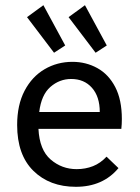

<svg xmlns="http://www.w3.org/2000/svg" viewBox="-20 -709 540 739"><path d="M272 10Q171 10 108.5 -51.5Q46 -113 46 -228Q46 -305 74.5 -359.5Q103 -414 151.5 -442.5Q200 -471 259 -471Q311 -471 354.5 -447Q398 -423 423.5 -374Q449 -325 449 -251Q449 -242 448.5 -231.5Q448 -221 447 -213H128Q132 -132 175 -95Q218 -58 275 -58Q309 -58 338 -69.5Q367 -81 390 -106L436 -62Q376 10 272 10ZM131 -278H364Q364 -337 334 -371Q304 -405 254 -405Q209 -405 174 -374.5Q139 -344 131 -278ZM188 -506 84 -643 147 -689 231 -534ZM348 -506 244 -643 307 -689 391 -534Z"/></svg>

Font: Inconsolata Medium
Style: Regular
Weight: 500
Monospace: yes
Designer: Raph Levien, Cyreal, Brenton Simpson
Foundry: Raph Levien, Cyreal, Google
Version: Version 3.001; ttfautohint (v1.8.2.53-6de2)